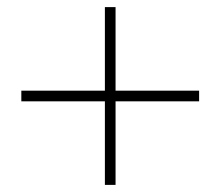

<svg xmlns="http://www.w3.org/2000/svg" viewBox="-20 -570 620 540"><path d="M275 -285H40V-315H275V-550H305V-315H540V-285H305V-50H275Z"/></svg>

Font: Urbanist
Style: Regular
Weight: 400
Designer: Corey Hu
Foundry: Corey Hu
Version: Version 1.2; befe77262ef67d88f1d94aa3d2e49ef1327b4483